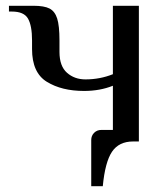

<svg xmlns="http://www.w3.org/2000/svg" viewBox="-20 -490 551 665"><path d="M461 -470V0H441Q392 0 368 35.5Q344 71 336 155H296V-5Q296 -20 306 -30Q316 -40 331 -40H371V-193Q326 -175 271 -175Q194 -175 142.5 -206.5Q91 -238 91 -320V-350Q91 -401 77 -425.5Q63 -450 21 -450H11V-470H96Q133 -470 151.5 -460.5Q170 -451 178 -426Q186 -401 186 -350V-310Q186 -261 212 -238Q238 -215 276 -215Q326 -215 371 -233V-470Z"/></svg>

Font: Philosopher
Style: Regular
Weight: 400
Designer: Jovanny Lemonad
Foundry: Jovanny Lemonad
Version: Version 2.000